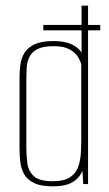

<svg xmlns="http://www.w3.org/2000/svg" viewBox="-20 -650 385 678"><path d="M133 -543V-562H334V-543ZM166 8Q125 8 101.5 -3Q78 -14 66.5 -33Q55 -52 52 -76Q49 -100 49 -125V-375Q49 -399 52 -422Q55 -445 66.5 -463.5Q78 -482 102 -493.5Q126 -505 168 -505Q209 -505 233 -493.5Q257 -482 268 -464V-630H291V0H274L271 -47Q265 -32 253 -19.5Q241 -7 220.5 0.5Q200 8 166 8ZM167 -10Q206 -10 227 -24Q248 -38 256 -60.5Q264 -83 265.5 -109.5Q267 -136 267 -160V-422Q264 -435 254.5 -450Q245 -465 225 -476Q205 -487 170 -487Q132 -487 112 -476.5Q92 -466 83.5 -448Q75 -430 74 -408.5Q73 -387 73 -365V-131Q73 -102 76.5 -74Q80 -46 99.5 -28Q119 -10 167 -10Z"/></svg>

Font: Alumni Sans Thin Thin
Style: Regular
Weight: 250
Version: Version 1.018